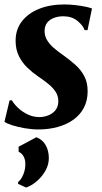

<svg xmlns="http://www.w3.org/2000/svg" viewBox="-21 -570 458 861"><path d="M371.5 -435H358.5Q351 -456.5 325.8 -476.8Q300.5 -497 263 -497Q240.5 -497 221.5 -490Q202.5 -483 191 -468.8Q179.5 -454.5 179 -432.5Q178.5 -410 189.5 -391Q200.5 -372 220.2 -355Q240 -338 266 -320Q294.5 -299.5 318.5 -277.8Q342.5 -256 357.2 -228Q372 -200 372 -161Q372 -118.5 355 -86.5Q338 -54.5 307.8 -33Q277.5 -11.5 237.5 -0.5Q197.5 10.5 151.5 10.5Q121.5 10.5 89.8 5Q58 -0.5 33.2 -8.5Q8.5 -16.5 -1 -24L22 -120H32.5Q42 -103 60.8 -85.5Q79.5 -68 104 -56.5Q128.5 -45 155 -45Q176.5 -45 196 -52.8Q215.5 -60.5 228 -76.2Q240.5 -92 240.5 -116.5Q240.5 -139.5 228.8 -157.8Q217 -176 196.5 -193Q176 -210 149.5 -227.5Q125.5 -244 102.5 -265.8Q79.5 -287.5 64.2 -317.5Q49 -347.5 49 -387.5Q49 -437.5 76.8 -473.8Q104.5 -510 153.5 -530Q202.5 -550 267.5 -550Q292.5 -550 318 -547Q343.5 -544 363.2 -539.8Q383 -535.5 391.5 -532ZM96 271 60 254.5 60.5 246Q75 234.5 84.2 210.8Q93.5 187 92.5 163Q92.5 146 85 131.8Q77.5 117.5 62.5 110.5V88L142 45.5Q170 56 183.8 80.8Q197.5 105.5 198 137Q198.5 167.5 183 195Q167.5 222.5 143.8 242.8Q120 263 96 271Z"/></svg>

Font: Merriweather 60pt
Style: Bold Italic
Weight: 700
Italic angle: -7.8°
Version: Version 2.101